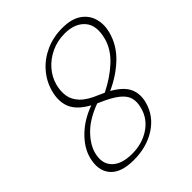

<svg xmlns="http://www.w3.org/2000/svg" viewBox="-201 -829 958 958"><g transform="rotate(-45 278.0 -349.5)"><path d="M186 10Q95 10 57.5 -35Q20 -80 40 -155Q55 -210.5 105.8 -259.2Q156.5 -308 229 -333.5Q163.5 -369.5 144 -415.5Q124.5 -461.5 141 -523Q156 -577.5 192.8 -619.5Q229.5 -661.5 282.5 -685.2Q335.5 -709 399 -709Q464 -709 501.5 -682.8Q539 -656.5 550.5 -614.2Q562 -572 549 -525Q530 -455 475.2 -403Q420.5 -351 346 -317.5Q407.5 -283 426 -241.8Q444.5 -200.5 430.5 -149.5Q410.5 -76 343.8 -33Q277 10 186 10ZM291 -344Q307 -337.5 321 -330.5Q393.5 -366.5 444.5 -414.2Q495.5 -462 511 -519.5Q532 -597.5 496 -639.2Q460 -681 388 -681Q337 -681 293.5 -660.8Q250 -640.5 220.2 -606.5Q190.5 -572.5 179 -530.5Q169 -492.5 174 -458.8Q179 -425 206.5 -396Q234 -367 291 -344ZM75 -155Q57.5 -91.5 92.5 -54.8Q127.5 -18 202 -18Q272.5 -18 325.5 -52.8Q378.5 -87.5 394.5 -147.5Q404.5 -183.5 397.2 -211.2Q390 -239 359.5 -263.5Q329 -288 270 -313.5Q263 -316.5 256.5 -319.5Q177 -290 132.5 -245.5Q88 -201 75 -155Z"/></g></svg>

Font: Fraunces 72pt SuperSoft Thin
Style: Italic
Weight: 100
Italic angle: -16°
Version: Version 1.000;[b76b70a41]